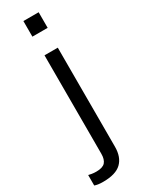

<svg xmlns="http://www.w3.org/2000/svg" viewBox="-278 -753 760 1002"><g transform="rotate(-30 102.5 -252.5)"><path d="M16 215Q-3 215 -15 213Q-27 211 -35 208V145Q-28 147 -15.5 149Q-3 151 11 151Q50 151 65 134Q80 117 80 83V-510H160V87Q160 149 126 182Q92 215 16 215ZM74 -626V-720H166V-626Z"/></g></svg>

Font: Instrument Sans
Style: Regular
Weight: 400
Designer: Rodrigo Fuenzalida
Foundry: fragTYPE
Version: Version 1.000;gftools[0.9.28]